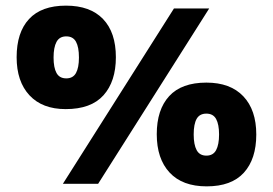

<svg xmlns="http://www.w3.org/2000/svg" viewBox="-20 -652 967 681"><path d="M597 -622H722L328 0H203ZM213 -265Q130 -265 84.5 -314Q39 -363 39 -449Q39 -537 83 -584.5Q127 -632 214 -632Q300 -632 345.5 -584.5Q391 -537 391 -449Q391 -363 347 -314Q303 -265 213 -265ZM215 -374Q239 -374 249.5 -393Q260 -412 260 -448Q260 -485 249.5 -504Q239 -523 215 -523Q191 -523 180.5 -503.5Q170 -484 170 -448Q170 -412 180.5 -393Q191 -374 215 -374ZM713 9Q627 9 581.5 -40Q536 -89 536 -176Q536 -263 580 -311Q624 -359 712 -359Q797 -359 843 -310.5Q889 -262 889 -175Q889 -88 845 -39.5Q801 9 713 9ZM712 -100Q736 -100 746.5 -119.5Q757 -139 757 -175Q757 -211 746.5 -230Q736 -249 712 -249Q688 -249 677.5 -230.5Q667 -212 667 -175Q667 -139 677.5 -119.5Q688 -100 712 -100Z"/></svg>

Font: Noto Sans Devanagari ExtraBold
Style: Regular
Weight: 800
Version: Version 2.003